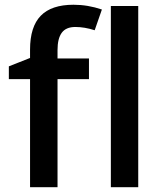

<svg xmlns="http://www.w3.org/2000/svg" viewBox="-20 -785 682 805"><path d="M353 -453.1H221.2V0H106V-453.1H17.1V-506.8L106 -542V-577.1Q106 -672.9 150.9 -719Q195.8 -765.1 288.1 -765.1Q348.6 -765.1 407.2 -745.1L377 -658.2Q334.5 -671.9 295.9 -671.9Q256.8 -671.9 239 -647.7Q221.2 -623.5 221.2 -575.2V-540H353ZM559.6 0H444.8V-759.8H559.6Z"/></svg>

Font: f0_51262          
Style: Regular
Weight: 600
Foundry: Ascender Corporation
Version: Version 1.10